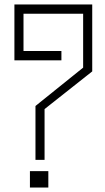

<svg xmlns="http://www.w3.org/2000/svg" viewBox="-20 -739 473 866"><path d="M115 107V33H198V107ZM181 -247V-18H140V-261L355 -434V-677H86V-509H257V-467H45V-719H396V-417Z"/></svg>

Font: Ekushey Kolom
Style: Regular
Weight: 400
Designer: Al Mamun Sumon
Foundry: Al Mamun Sumon
Version: Version 1.0